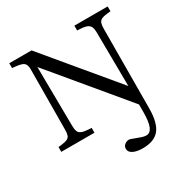

<svg xmlns="http://www.w3.org/2000/svg" viewBox="-210 -875 1268 1308"><g transform="rotate(-30 424.5 -221.5)"><path d="M541 257Q493 257 465 242.5Q437 228 437 203Q437 186 447.5 175Q458 164 473 160Q488 156 499 161L571 187Q578 189 586.5 191Q595 193 605 193Q636 193 651 156.5Q666 120 666 46V-15L194 -582L199 -116Q199 -90 205 -73.5Q211 -57 230 -49Q249 -41 286 -39L307 -38V0H46V-38L67 -40Q101 -44 117 -51.5Q133 -59 138.5 -74.5Q144 -90 144 -116L147 -592Q147 -626 131.5 -640.5Q116 -655 62 -660L41 -662V-700H216L666 -160L662 -582Q662 -609 655.5 -625.5Q649 -642 631 -650.5Q613 -659 574 -661L553 -662V-700H815V-662L794 -660Q761 -657 744 -649Q727 -641 721.5 -625Q716 -609 716 -582L713 45Q712 157 671.5 207Q631 257 541 257Z"/></g></svg>

Font: Hedvig Letters Serif
Style: Regular
Weight: 400
Designer: Alexander Örn & Tor Weibull
Foundry: Kanon Foundry
Version: Version 1.000